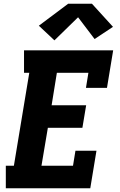

<svg xmlns="http://www.w3.org/2000/svg" viewBox="-20 -1003 640 1023"><path d="M11 0V-120H54L136 -615H108V-735H583L550 -535H438L451 -615H283L255 -442H439L419 -322H235L201 -120H369L382 -200H494L461 0ZM270 -788 187 -866 343 -983H470L582 -860L484 -795L396 -911Z"/></svg>

Font: Iosevka Slab Heavy Extended
Style: Italic
Weight: 900
Width: 7
Italic angle: -9°
Monospace: yes
Designer: Belleve Invis
Foundry: Belleve Invis
Version: Version 11.1.0; ttfautohint (v1.8.3)